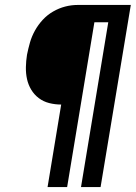

<svg xmlns="http://www.w3.org/2000/svg" viewBox="-20 -755 548 775"><path d="M172 0 227 -333Q202 -333 178.5 -339Q155 -345 136.5 -359Q118 -373 106 -393Q94 -413 89 -436Q84 -459 84.5 -484Q85 -509 89 -534Q94 -559 101 -583.5Q108 -608 121 -631.5Q134 -655 152.5 -675Q171 -695 194.5 -708.5Q218 -722 243 -728.5Q268 -735 293 -735H508L386 0H307L417 -665H361L251 0Z"/></svg>

Font: Iosevka SS04 Medium
Style: Italic
Weight: 500
Italic angle: -9°
Monospace: yes
Designer: Belleve Invis
Foundry: Belleve Invis
Version: Version 19.0.0; ttfautohint (v1.8.4)